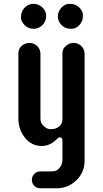

<svg xmlns="http://www.w3.org/2000/svg" viewBox="-20 -755 540 1006"><path d="M406.2 -513.7Q423.3 -496.6 423.3 -473.1V86.9Q423.3 147 380.9 189Q337.4 231.4 277.8 231.4H191.4Q172.9 231.4 159.9 218.8Q147 206.1 147 187.5Q147 168.9 159.9 156Q172.9 143.1 191.4 143.1H249Q273.9 143.1 286.1 130.9Q307.1 109.9 307.1 85.9V-20Q307.1 -29.3 302 -32.5Q296.9 -35.6 292 -35.6Q287.1 -35.6 283.2 -31.2L274.9 -23.4Q241.7 9.8 198.2 9.8Q145.5 9.8 110.8 -33.2Q76.2 -75.7 76.2 -134.8V-473.1Q76.2 -510.3 111.3 -525.4Q121.6 -530.3 133.5 -530.3Q145.5 -530.3 156.2 -525.9Q167 -521.5 174.8 -513.7Q191.9 -496.6 191.9 -473.1V-136.2Q191.9 -112.3 204.1 -99.6Q224.6 -78.1 242.7 -78.1Q260.7 -78.1 271.2 -81.8Q281.7 -85.4 290 -92.3Q307.1 -106.9 307.1 -130.4V-473.1Q307.1 -497.1 319.6 -509Q332 -521 342.5 -525.6Q353 -530.3 365 -530.3Q377 -530.3 387.7 -525.9Q398.4 -521.5 406.2 -513.7ZM155.8 -734.9Q182.6 -734.9 202.1 -715.8Q221.7 -695.8 221.7 -675.8Q221.7 -655.8 216.3 -644Q210.9 -632.3 202.1 -623Q182.6 -604 155.8 -604Q128.9 -604 109.4 -623Q89.8 -643.1 89.8 -663.1Q89.8 -695.8 109.4 -715.3Q128.9 -734.9 155.8 -734.9ZM302.7 -715.8Q321.8 -734.9 342 -734.9Q362.3 -734.9 374.3 -729.7Q386.2 -724.6 395.5 -715.8Q414.6 -696.3 414.6 -676Q414.6 -655.8 409.4 -644Q404.3 -632.3 395.5 -623Q376 -604 355.7 -604Q335.4 -604 323.5 -609.1Q311.5 -614.3 302.5 -623.3Q293.5 -632.3 288.3 -644Q283.2 -655.8 283.2 -669.2Q283.2 -682.6 288.3 -694.6Q293.5 -706.5 302.7 -715.8Z"/></svg>

Font: Supermercado
Style: Regular
Weight: 400
Designer: James Grieshaber
Foundry: James Grieshaber
Version: Version 1.002